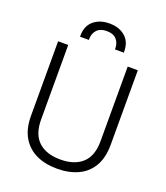

<svg xmlns="http://www.w3.org/2000/svg" viewBox="-163 -1016 989 1141"><g transform="rotate(20 332.0 -445.0)"><path d="M332 14Q257 14 200.5 -12.5Q144 -39 112 -93Q80 -147 80 -229V-700H144V-229Q144 -135 193.5 -89.5Q243 -44 332 -44Q421 -44 470.5 -89.5Q520 -135 520 -229V-700H584V-229Q584 -147 552.5 -93Q521 -39 464 -12.5Q407 14 332 14ZM193 -770V-776Q193 -838 232 -871Q271 -904 332 -904Q393 -904 431.5 -871Q470 -838 470 -776V-770H414V-776Q414 -811 393.5 -833.5Q373 -856 332 -856Q291 -856 270 -833.5Q249 -811 249 -776V-770Z"/></g></svg>

Font: Space Grotesk Light Light
Style: Regular
Weight: 300
Version: Version 2.000